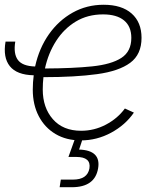

<svg xmlns="http://www.w3.org/2000/svg" viewBox="-26 -575 661 799"><path d="M310.1 9.3Q250 9.3 205.1 -17.3Q160.2 -43.9 135.3 -91.6Q110.4 -139.2 110.4 -202.1Q110.4 -232.4 114.3 -261.7Q43.9 -263.2 14.9 -299.6Q-14.2 -335.9 -2.9 -401.9H37.6Q29.3 -351.6 48.3 -325.7Q67.4 -299.8 120.1 -298.3Q136.7 -374 177.2 -431.9Q217.8 -489.7 276.4 -522.5Q335 -555.2 405.3 -555.2Q480.5 -555.2 521.7 -518.8Q563 -482.4 563 -417.5Q563 -348.6 515.9 -313.7Q468.8 -278.8 377.7 -266.4Q286.6 -253.9 154.8 -253.9Q151.9 -228.5 151.9 -202.6Q151.9 -127 194.1 -78.9Q236.3 -30.8 311.5 -30.8Q366.2 -30.8 414.8 -56.4Q463.4 -82 493.7 -123.5L531.2 -106.4Q495.6 -54.7 436.3 -22.7Q377 9.3 310.1 9.3ZM161.1 -290Q277.3 -290.5 357.4 -298.8Q437.5 -307.1 479 -334Q520.5 -360.8 520.5 -417.5Q520.5 -465.3 490 -490.2Q459.5 -515.1 402.8 -515.1Q338.9 -515.1 289.6 -485.4Q240.2 -455.6 207.5 -404.5Q174.8 -353.5 161.1 -290ZM222.2 204.1 227.1 172.4H277.8Q337.9 172.4 346.2 125.5Q353.5 78.1 291.5 78.1H258.8L292 -14.2H318.8V0L303.2 47.4Q395 50.3 382.3 125.5Q369.1 204.1 272.9 204.1Z"/></svg>

Font: Inter Extra Light
Style: Italic
Weight: 200
Italic angle: -9.39999°
Designer: Rasmus Andersson
Foundry: rsms
Version: Version 4.000;git-3c8e0fc